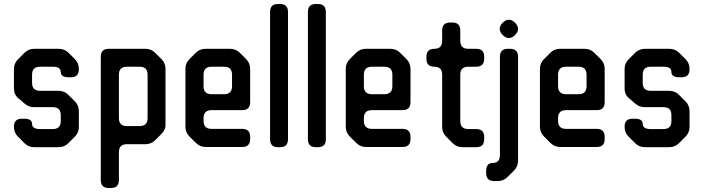

<svg xmlns="http://www.w3.org/2000/svg" viewBox="-20 -730 3532 964"><path d="M103 -11Q123 9 152 9H274Q303 9 323 -11L356 -44Q376 -64 376 -93V-172Q376 -201 356 -221L323 -254Q303 -274 274 -274H181Q141 -274 141 -314V-355Q141 -395 181 -395H245Q285 -395 285 -369Q285 -342 325 -342H336Q376 -342 376 -382V-384Q376 -413 356 -433L324 -465Q304 -485 274 -485H152Q123 -485 103 -465L71 -433Q50 -412 50 -384V-286Q50 -255 72 -237L102 -211Q114 -201 125 -196.5Q136 -192 151 -192H245Q285 -192 285 -152V-122Q285 -82 245 -82H181Q141 -82 141 -108Q141 -134 101 -134H90Q50 -134 50 -94V-93Q50 -64 70 -44Z M526 214H537Q577 214 577 174V34Q577 -6 617 -6H710Q739 -6 759 -26L791 -58Q813 -80 811 -108V-384Q811 -413 791 -433L759 -465Q739 -485 710 -485H526Q486 -485 486 -445V174Q486 214 526 214ZM577 -137V-355Q577 -395 617 -395H681Q721 -395 721 -355V-137Q721 -97 681 -97H617Q577 -97 577 -137Z M963 -13Q984 8 1012 8H1196Q1236 8 1236 -32V-43Q1236 -83 1196 -83H1042Q1002 -83 1002 -123V-137Q1002 -177 1042 -177H1196Q1236 -177 1236 -217V-384Q1236 -413 1216 -433L1184 -465Q1164 -485 1135 -485H1012Q983 -485 963 -465L931 -433Q911 -413 911 -384V-94Q911 -65 931 -45ZM1002 -297V-355Q1002 -395 1042 -395H1105Q1145 -395 1145 -355V-297Q1145 -257 1105 -257H1042Q1002 -257 1002 -297Z M1376 9H1386Q1426 9 1426 -31V-670Q1426 -710 1386 -710H1376Q1336 -710 1336 -670V-31Q1336 9 1376 9Z M1566 9H1576Q1616 9 1616 -31V-670Q1616 -710 1576 -710H1566Q1526 -710 1526 -670V-31Q1526 9 1566 9Z M1768 -13Q1789 8 1817 8H2001Q2041 8 2041 -32V-43Q2041 -83 2001 -83H1847Q1807 -83 1807 -123V-137Q1807 -177 1847 -177H2001Q2041 -177 2041 -217V-384Q2041 -413 2021 -433L1989 -465Q1969 -485 1940 -485H1817Q1788 -485 1768 -465L1736 -433Q1716 -413 1716 -384V-94Q1716 -65 1736 -45ZM1807 -297V-355Q1807 -395 1847 -395H1910Q1950 -395 1950 -355V-297Q1950 -257 1910 -257H1847Q1807 -257 1807 -297Z M2220 -44 2253 -11Q2273 9 2302 9H2371Q2411 9 2411 -31V-42Q2411 -82 2371 -82H2331Q2291 -82 2291 -122V-355Q2291 -395 2331 -395H2371Q2411 -395 2411 -435V-445Q2411 -485 2371 -485H2331Q2291 -485 2291 -525V-577Q2291 -617 2251 -617H2240Q2200 -617 2200 -577V-525Q2200 -485 2161 -485Q2121 -485 2121 -445V-435Q2121 -395 2161 -395Q2200 -395 2200 -355V-93Q2200 -64 2220 -44Z M2504 -554Q2519 -539 2535 -539Q2551 -539 2566 -554Q2581 -569 2581 -585Q2581 -601 2566 -616Q2551 -631 2535 -631Q2519 -631 2504 -616Q2489 -601 2489 -585Q2489 -569 2504 -554ZM2461 179H2479Q2508 179 2528 159L2561 126Q2581 106 2581 77V-445Q2581 -485 2541 -485H2530Q2490 -485 2490 -445V48Q2490 88 2455 88Q2421 88 2421 128V139Q2421 179 2461 179Z M2743 -13Q2764 8 2792 8H2976Q3016 8 3016 -32V-43Q3016 -83 2976 -83H2822Q2782 -83 2782 -123V-137Q2782 -177 2822 -177H2976Q3016 -177 3016 -217V-384Q3016 -413 2996 -433L2964 -465Q2944 -485 2915 -485H2792Q2763 -485 2743 -465L2711 -433Q2691 -413 2691 -384V-94Q2691 -65 2711 -45ZM2782 -297V-355Q2782 -395 2822 -395H2885Q2925 -395 2925 -355V-297Q2925 -257 2885 -257H2822Q2782 -257 2782 -297Z M3169 -11Q3189 9 3218 9H3340Q3369 9 3389 -11L3422 -44Q3442 -64 3442 -93V-172Q3442 -201 3422 -221L3389 -254Q3369 -274 3340 -274H3247Q3207 -274 3207 -314V-355Q3207 -395 3247 -395H3311Q3351 -395 3351 -369Q3351 -342 3391 -342H3402Q3442 -342 3442 -382V-384Q3442 -413 3422 -433L3390 -465Q3370 -485 3340 -485H3218Q3189 -485 3169 -465L3137 -433Q3116 -412 3116 -384V-286Q3116 -255 3138 -237L3168 -211Q3180 -201 3191 -196.5Q3202 -192 3217 -192H3311Q3351 -192 3351 -152V-122Q3351 -82 3311 -82H3247Q3207 -82 3207 -108Q3207 -134 3167 -134H3156Q3116 -134 3116 -94V-93Q3116 -64 3136 -44Z"/></svg>

Font: WDXL Lubrifont JP N
Style: Regular
Weight: 400
Designer: [WDXL Lubrifont] Copyright 2020-2022 (c) NightFurySL2001, Skr-ZERO; [ZCOOL QingKe HuangYou] Copyright 2018-2022 (c) The 
Version: Version 2.001;hotconv 1.1.1;makeotfexe 2.6.0